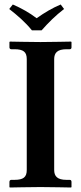

<svg xmlns="http://www.w3.org/2000/svg" viewBox="-20 -832 359 854"><path d="M221 -76V-569C221 -597 235 -613 276 -613H290C295 -613 298 -616 298 -621V-645L296 -647C296 -647 196 -645 160 -645C121 -645 24 -647 24 -647L22 -645V-621C22 -616 26 -613 30 -613H44C84 -613 99 -601 99 -569V-76C99 -44 84 -32 44 -32H30C26 -32 22 -29 22 -23V0L24 2C24 2 121 0 160 0C196 0 296 2 296 2L298 0V-23C298 -29 295 -32 290 -32H276C235 -32 221 -48 221 -76ZM122 -697H165C195 -731 227 -763 265 -792L250 -812C212 -796 180 -777 143 -751C110 -776 76 -795 37 -812L21 -792C57 -764 92 -734 122 -697Z"/></svg>

Font: Libertinus Serif Semibold
Style: Regular
Weight: 600
Designer: Philipp H. Poll, Khaled Hosny
Foundry: Caleb Maclennan
Version: Version 7.050;RELEASE